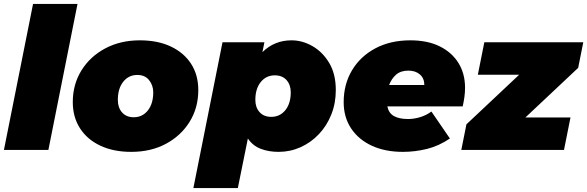

<svg xmlns="http://www.w3.org/2000/svg" viewBox="-25 -762 2985 976"><path d="M-5 0 143 -742H369L221 0Z M642 10Q552 10 485 -21.5Q418 -53 381.5 -110Q345 -167 345 -243Q345 -333 389 -404Q433 -475 510 -516Q587 -557 686 -557Q777 -557 843.5 -525.5Q910 -494 946.5 -437.5Q983 -381 983 -304Q983 -214 939 -143Q895 -72 818.5 -31Q742 10 642 10ZM655 -166Q699 -166 726.5 -200.5Q754 -235 754 -293Q754 -328 733 -354.5Q712 -381 673 -381Q629 -381 601.5 -346.5Q574 -312 574 -254Q574 -215 595.5 -190.5Q617 -166 655 -166Z M1391 10Q1341 10 1300.5 -5.5Q1260 -21 1235 -58L1184 194H958L1106 -547H1319L1309 -497Q1370 -557 1457 -557Q1512 -557 1563.5 -527.5Q1615 -498 1648.5 -442Q1682 -386 1682 -304Q1682 -237 1659 -179.5Q1636 -122 1595.5 -79.5Q1555 -37 1502.5 -13.5Q1450 10 1391 10ZM1354 -168Q1398 -168 1425.5 -202Q1453 -236 1453 -293Q1453 -331 1431.5 -355Q1410 -379 1372 -379Q1328 -379 1300.5 -345Q1273 -311 1273 -254Q1273 -216 1294.5 -192Q1316 -168 1354 -168Z M2023 10Q1933 10 1865.5 -21Q1798 -52 1760 -109Q1722 -166 1722 -243Q1722 -333 1764 -404Q1806 -475 1882.5 -516Q1959 -557 2061 -557Q2149 -557 2211 -526Q2273 -495 2306 -441Q2339 -387 2339 -316Q2339 -291 2335.5 -267Q2332 -243 2327 -221H1944Q1951 -187 1977.5 -172Q2004 -157 2049 -157Q2080 -157 2111 -166.5Q2142 -176 2168 -195L2262 -58Q2206 -20 2145.5 -5Q2085 10 2023 10ZM1953 -330H2132Q2132 -364 2109.5 -383.5Q2087 -403 2051 -403Q2012 -403 1988.5 -382.5Q1965 -362 1953 -330Z M2320 0 2346 -130 2614 -382H2404L2437 -547H2940L2914 -417L2646 -165H2875L2842 0Z"/></svg>

Font: Montserrat Black
Style: Italic
Weight: 900
Italic angle: -11.3°
Designer: Julieta Ulanovsky
Foundry: Julieta Ulanovsky
Version: Version 9.000; ttfautohint (v1.8.4.7-5d5b)